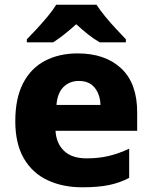

<svg xmlns="http://www.w3.org/2000/svg" viewBox="-20 -786 647 816"><path d="M310 -559Q427 -559 495 -495.5Q563 -432 563 -309V-230H216Q219 -177 252 -145Q285 -113 348 -113Q399 -113 441.5 -123Q484 -133 529 -154V-30Q489 -9 443 0.5Q397 10 329 10Q247 10 182.5 -20Q118 -50 81.5 -112.5Q45 -175 45 -271Q45 -368 78 -432Q111 -496 171 -527.5Q231 -559 310 -559ZM315 -442Q276 -442 250 -416.5Q224 -391 220 -340H407Q406 -383 383 -412.5Q360 -442 315 -442ZM390 -766Q405 -743 427.5 -715.5Q450 -688 474 -662.5Q498 -637 515 -619V-606H404Q378 -621 354 -640Q330 -659 304 -683Q277 -659 254.5 -641Q232 -623 206 -606H94V-619Q113 -638 136.5 -663.5Q160 -689 182.5 -716Q205 -743 219 -766Z"/></svg>

Font: Noto Sans Meetei Mayek ExtraBold
Style: Regular
Weight: 800
Designer: Monotype Design Team and Neelakash Kshetrimayum
Foundry: Monotype Imaging Inc.
Version: Version 2.002; ttfautohint (v1.8.4.7-5d5b)